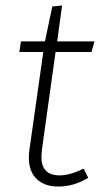

<svg xmlns="http://www.w3.org/2000/svg" viewBox="-20 -674 373 705"><path d="M134 -125Q132 -105 132 -98Q132 -30 199 -30Q237 -30 287 -55L304 -21Q251 11 194 11Q144 11 115 -16.5Q86 -44 86 -95Q86 -114 88 -124L139 -483H51L57 -522H145L172 -650L208 -654L190 -522H327L316 -483H184Z"/></svg>

Font: Fira Sans ExtraLight
Style: Italic
Weight: 275
Italic angle: -8°
Designer: Carrois Corporate & Edenspiekermann AG
Foundry: Carrois Corporate GbR & Edenspiekermann AG
Version: Version 4.203